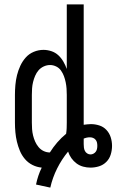

<svg xmlns="http://www.w3.org/2000/svg" viewBox="-20 -755 530 874"><path d="M209 99 144 85Q148 65 154.5 45.5Q161 26 170 8Q148 6 128 -4Q108 -14 93.5 -31Q79 -48 70.5 -68.5Q62 -89 57 -110Q52 -131 50 -153Q48 -175 48 -197V-323Q48 -345 50 -368Q52 -391 57.5 -413Q63 -435 72.5 -455.5Q82 -476 97 -493Q112 -510 133.5 -519Q155 -528 178 -528Q196 -528 214 -522Q232 -516 245.5 -503.5Q259 -491 268.5 -474.5Q278 -458 284 -441V-735H361V-187Q369 -188 377 -189Q385 -190 394 -190Q413 -190 432 -184Q451 -178 464.5 -163.5Q478 -149 484 -130Q490 -111 490 -91Q490 -71 484 -51.5Q478 -32 464 -18Q450 -4 431 2Q412 8 392 8Q375 8 358.5 3.5Q342 -1 328.5 -11Q315 -21 305 -35Q295 -49 290 -65Q261 -30 240 12Q219 54 209 99ZM207 -61Q222 -85 240.5 -106.5Q259 -128 281 -146Q283 -159 283.5 -171.5Q284 -184 284 -197V-323Q284 -337 283 -351.5Q282 -366 279 -380.5Q276 -395 271 -408.5Q266 -422 257.5 -434Q249 -446 235.5 -452.5Q222 -459 208 -459Q193 -459 179 -452.5Q165 -446 155.5 -435Q146 -424 140 -410Q134 -396 130.5 -381.5Q127 -367 126 -352.5Q125 -338 125 -323V-197Q125 -182 126 -167.5Q127 -153 130.5 -138.5Q134 -124 140 -110.5Q146 -97 155.5 -85.5Q165 -74 178.5 -67.5Q192 -61 207 -61ZM392 -52Q399 -52 405.5 -55.5Q412 -59 416 -64.5Q420 -70 421.5 -77Q423 -84 423 -91Q423 -99 421.5 -106Q420 -113 415 -119Q410 -125 403 -127.5Q396 -130 389 -130Q382 -130 375 -128.5Q368 -127 361 -124V-99Q361 -91 362 -83Q363 -75 366.5 -68Q370 -61 377 -56.5Q384 -52 392 -52Z"/></svg>

Font: Iosevka QP
Style: Regular
Weight: 400
Designer: Belleve Invis
Foundry: Belleve Invis
Version: Version 20.0.0; ttfautohint (v1.8.4)